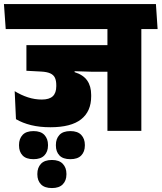

<svg xmlns="http://www.w3.org/2000/svg" viewBox="-45 -664 820 974"><path d="M125 143.5Q161.5 143.5 180 124.5Q198.5 105.5 198.5 74V71Q198.5 40 180.2 20.5Q162 1 125 1Q87.5 1 69.5 20.5Q51.5 40 51.5 71V74Q51.5 105.5 69.5 124.5Q87.5 143.5 125 143.5ZM312 143.5Q349 143.5 367.2 124.5Q385.5 105.5 385.5 74V71Q385.5 40 367.2 20.5Q349 1 312 1Q274.5 1 256.5 20.5Q238.5 40 238.5 71V74Q238.5 105.5 256.5 124.5Q274.5 143.5 312 143.5ZM218.5 290Q255 290 273.5 271Q292 252 292 221V217.5Q292 186.5 273.5 167Q255 147.5 218.5 147.5Q181 147.5 162.8 167Q144.5 186.5 144.5 217.5V221Q144.5 252 162.8 271Q181 290 218.5 290ZM672 -559.5H500V0H672ZM476 -516.5H754.5L746 -643.5H467.5ZM704.5 -516.5 696 -643.5H-25L-16 -516.5ZM555 -435H89V-305L276 -304.5L425 -300H555ZM333.5 -340H89V-305L163 -301Q193 -299.5 210 -291.8Q227 -284 233.8 -269.2Q240.5 -254.5 240.5 -232V-226.5Q240.5 -192.5 222.8 -175.8Q205 -159 167 -159Q131.5 -159 96.8 -170.2Q62 -181.5 29.5 -201.5L36 -59.5Q69 -40 112.8 -29.2Q156.5 -18.5 210.5 -18.5Q315.5 -18.5 366.5 -58.8Q417.5 -99 417.5 -175V-182.5Q417.5 -227 397.2 -255.8Q377 -284.5 333.5 -298Z"/></svg>

Font: Anek Devanagari ExtraBold
Style: Regular
Weight: 800
Designer: Kailash Malviya (Devanagari) & Yesha Goshar (Latin)
Foundry: Ek Type
Version: Version 1.003